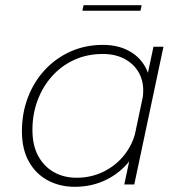

<svg xmlns="http://www.w3.org/2000/svg" viewBox="-20 -711 682 740"><path d="M268 9Q211 9 164.8 -15.5Q118.5 -40 91.5 -87.8Q64.5 -135.5 64.5 -205.5Q64.5 -275.5 87.8 -336Q111 -396.5 153 -441.8Q195 -487 252 -512.5Q309 -538 377 -538Q431.5 -538 472.5 -517.2Q513.5 -496.5 536.5 -459Q559.5 -421.5 559.5 -371.5Q559.5 -356 557.8 -342.8Q556 -329.5 552.5 -316H526Q529 -327.5 530.5 -338.2Q532 -349 532 -362.5Q532 -403.5 512.8 -435Q493.5 -466.5 458.5 -484.8Q423.5 -503 376 -503Q316 -503 266.2 -480.2Q216.5 -457.5 180.5 -417.2Q144.5 -377 124.8 -324Q105 -271 105 -210.5Q105 -151 127.2 -110Q149.5 -69 187.8 -47.5Q226 -26 275 -26Q332.5 -26 380 -49.8Q427.5 -73.5 459.8 -114.5Q492 -155.5 503 -205.5L531.5 -204.5Q518.5 -141 481 -92.8Q443.5 -44.5 388.8 -17.8Q334 9 268 9ZM497.5 0H459L571.5 -531H610ZM297.5 -669.5 302 -691H526L521.5 -669.5Z"/></svg>

Font: Epilogue ExtraLight
Style: Italic
Weight: 250
Italic angle: -12°
Designer: Tyler Finck
Foundry: Etcetera Type Co
Version: Version 2.112